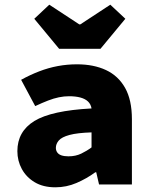

<svg xmlns="http://www.w3.org/2000/svg" viewBox="-20 -786 640 818"><path d="M216 12Q164 12 128 -9.5Q92 -31 73 -66Q54 -101 54 -142Q54 -226 126.5 -270.5Q199 -315 370 -324Q367 -342 355 -353.5Q343 -365 322.5 -370.5Q302 -376 274 -376Q253 -376 231 -371.5Q209 -367 184.5 -357.5Q160 -348 130 -334L70 -446Q108 -467 147 -482Q186 -497 226 -504.5Q266 -512 308 -512Q379 -512 431.5 -487.5Q484 -463 513 -411.5Q542 -360 542 -278V0H402L390 -52H386Q349 -25 306 -6.5Q263 12 216 12ZM272 -120Q302 -120 326 -131.5Q350 -143 370 -158V-222Q309 -220 276 -211Q243 -202 230.5 -187.5Q218 -173 218 -156Q218 -145 224 -136.5Q230 -128 242 -124Q254 -120 272 -120ZM232 -578 126 -706 190 -766 318 -682H322L450 -766L514 -706L408 -578Z"/></svg>

Font: Source Code Pro ExtraLight Black
Style: Regular
Weight: 900
Monospace: yes
Version: Version 1.018;hotconv 1.0.116;makeotfexe 2.5.65601